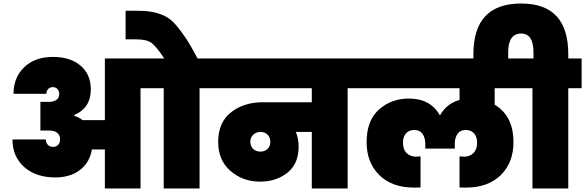

<svg xmlns="http://www.w3.org/2000/svg" viewBox="-20 -1073 3331 1093"><path d="M780 0H577V-222H503Q491 -148 435.5 -105.5Q380 -63 295 -63Q184 -63 117.5 -122.5Q51 -182 51 -279H241Q241 -262 251.5 -249.5Q262 -237 282 -237Q301 -237 311.5 -249Q322 -261 322 -280Q322 -303 306 -316.5Q290 -330 259 -330H210V-493H259Q284 -493 300.5 -504Q317 -515 317 -537Q317 -555 307 -566Q297 -577 281 -577Q264 -577 254 -566Q244 -555 244 -539H57Q57 -632 118 -690.5Q179 -749 281 -749Q381 -749 439 -699Q497 -649 497 -564Q497 -458 402 -418V-414Q431 -405 450 -389H577V-740H915Q869 -810 841.5 -829.5Q814 -849 754 -849H695V-1012H751Q806 -1012 841.5 -1006Q877 -1000 911.5 -985Q946 -970 975 -938Q1004 -906 1035 -860Q1066 -814 1105 -740H1192V-571H1116V0H912V-571H780Z M1463 -210Q1488 -210 1503.5 -225.5Q1519 -241 1519 -266Q1519 -290 1503.5 -306Q1488 -322 1463 -322Q1438 -322 1421.5 -306Q1405 -290 1405 -266Q1405 -241 1421 -225.5Q1437 -210 1463 -210ZM1170 -571V-740H2036V-571H1959V0H1755V-322H1664Q1680 -285 1680 -237Q1680 -141 1616.5 -90Q1553 -39 1460 -39Q1363 -39 1292.5 -99.5Q1222 -160 1222 -265Q1222 -376 1295 -433.5Q1368 -491 1477 -491H1755V-571Z M2631 -5Q2612 -5 2596 -6V-183Q2614 -181 2622 -181Q2654 -181 2675 -201.5Q2696 -222 2696 -261Q2696 -294 2679 -313.5Q2662 -333 2632 -333Q2599 -333 2584 -310Q2569 -287 2569 -256V-227H2401V-256Q2401 -287 2386 -310Q2371 -333 2338 -333Q2308 -333 2291 -313.5Q2274 -294 2274 -261Q2274 -222 2295 -201.5Q2316 -181 2348 -181Q2354 -181 2374 -183V-6Q2358 -5 2339 -5Q2211 -5 2139 -76.5Q2067 -148 2067 -264Q2067 -387 2137.5 -449.5Q2208 -512 2307 -512Q2430 -512 2483 -418H2486Q2523 -484 2596 -504V-571H2014V-740H2956V-571H2796V-477Q2903 -413 2903 -264Q2903 -148 2831 -76.5Q2759 -5 2631 -5Z M2675 -696V-765Q2675 -1053 2947 -1053Q3215 -1053 3215 -765V-740H3291V-571H3215V0H3011V-571H2934V-740H3017V-775Q3017 -882 2947 -882Q2873 -882 2873 -775V-696Z"/></svg>

Font: Poppins Black
Style: Regular
Weight: 900
Designer: Ninad Kale (Devanagari), Jonny Pinhorn (Latin)
Foundry: Indian Type Foundry
Version: Version 3.200;PS 1.000;hotconv 16.6.54;makeotf.lib2.5.65590